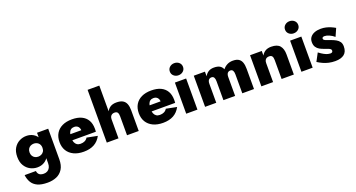

<svg xmlns="http://www.w3.org/2000/svg" viewBox="-54 -1603 4950 2667"><g transform="rotate(-20 2420.5 -269.0)"><path d="M41 34Q48 95 76 142.5Q104 190 160 216Q216 242 308 242Q382 242 440.5 217Q499 192 534 136.5Q569 81 569 -10V-460H404V-10Q404 28 390.5 54Q377 80 353.5 93.5Q330 107 299 107Q275 107 255 100Q235 93 223 77Q211 61 207 34ZM31 -238Q31 -160 62.5 -108.5Q94 -57 143.5 -31.5Q193 -6 247 -6Q305 -6 350 -33Q395 -60 421.5 -112Q448 -164 448 -238Q448 -313 421.5 -364.5Q395 -416 350 -443Q305 -470 247 -470Q193 -470 143.5 -444.5Q94 -419 62.5 -368Q31 -317 31 -238ZM213 -238Q213 -269 226 -290.5Q239 -312 261 -323Q283 -334 309 -334Q326 -334 343 -328.5Q360 -323 374 -311Q388 -299 396 -281Q404 -263 404 -238Q404 -205 390 -184Q376 -163 354 -152.5Q332 -142 309 -142Q283 -142 261 -153Q239 -164 226 -186Q213 -208 213 -238Z M927 10Q1019 10 1082.5 -25Q1146 -60 1183 -131L1027 -162Q1012 -136 985.5 -122.5Q959 -109 921 -109Q890 -109 869 -123.5Q848 -138 837 -165Q826 -192 827 -231Q827 -275 837 -303.5Q847 -332 867 -346Q887 -360 917 -360Q941 -360 958.5 -349.5Q976 -339 985.5 -319.5Q995 -300 995 -272Q995 -265 991 -255Q987 -245 982 -237L1019 -283H748V-194H1177Q1178 -203 1178.5 -214.5Q1179 -226 1179 -238Q1179 -313 1149 -364.5Q1119 -416 1062 -443Q1005 -470 921 -470Q837 -470 777 -441Q717 -412 685 -358.5Q653 -305 653 -230Q653 -156 686 -102.5Q719 -49 780.5 -19.5Q842 10 927 10Z M1441 -780H1268V0H1441ZM1567 -280V0H1740V-306Q1740 -362 1725 -400.5Q1710 -439 1676 -459Q1642 -479 1582 -479Q1522 -479 1485.5 -452Q1449 -425 1432 -380Q1415 -335 1415 -280H1441Q1441 -305 1449.5 -321.5Q1458 -338 1473.5 -346.5Q1489 -355 1509 -355Q1543 -355 1555 -335.5Q1567 -316 1567 -280Z M2099 10Q2191 10 2254.5 -25Q2318 -60 2355 -131L2199 -162Q2184 -136 2157.5 -122.5Q2131 -109 2093 -109Q2062 -109 2041 -123.5Q2020 -138 2009 -165Q1998 -192 1999 -231Q1999 -275 2009 -303.5Q2019 -332 2039 -346Q2059 -360 2089 -360Q2113 -360 2130.5 -349.5Q2148 -339 2157.5 -319.5Q2167 -300 2167 -272Q2167 -265 2163 -255Q2159 -245 2154 -237L2191 -283H1920V-194H2349Q2350 -203 2350.5 -214.5Q2351 -226 2351 -238Q2351 -313 2321 -364.5Q2291 -416 2234 -443Q2177 -470 2093 -470Q2009 -470 1949 -441Q1889 -412 1857 -358.5Q1825 -305 1825 -230Q1825 -156 1858 -102.5Q1891 -49 1952.5 -19.5Q2014 10 2099 10Z M2428 -627Q2428 -588 2456.5 -563Q2485 -538 2525 -538Q2566 -538 2594.5 -563Q2623 -588 2623 -627Q2623 -667 2594.5 -692Q2566 -717 2525 -717Q2485 -717 2456.5 -692Q2428 -667 2428 -627ZM2442 -460V0H2608V-460Z M3444 -298Q3444 -353 3431 -391.5Q3418 -430 3387 -450.5Q3356 -471 3300 -471Q3253 -471 3215.5 -451.5Q3178 -432 3152 -398Q3138 -434 3107 -452.5Q3076 -471 3021 -471Q2972 -471 2938.5 -449.5Q2905 -428 2886 -391V-460H2721V0H2886V-280Q2886 -306 2893 -322.5Q2900 -339 2913 -347Q2926 -355 2942 -355Q2969 -355 2980.5 -335.5Q2992 -316 2992 -280V0H3165V-280Q3165 -306 3172 -322.5Q3179 -339 3192 -347Q3205 -355 3221 -355Q3248 -355 3259.5 -335.5Q3271 -316 3271 -280V0H3444Z M3852 -280V0H4033V-298Q4033 -380 3995 -425.5Q3957 -471 3867 -471Q3814 -471 3779.5 -449.5Q3745 -428 3726 -392V-460H3553V0H3726V-280Q3726 -305 3734.5 -322Q3743 -339 3758.5 -347Q3774 -355 3794 -355Q3828 -355 3840 -335.5Q3852 -316 3852 -280Z M4131 -627Q4131 -588 4159.5 -563Q4188 -538 4228 -538Q4269 -538 4297.5 -563Q4326 -588 4326 -627Q4326 -667 4297.5 -692Q4269 -717 4228 -717Q4188 -717 4159.5 -692Q4131 -667 4131 -627ZM4145 -460V0H4311V-460Z M4450 -175 4387 -57Q4423 -34 4462 -16Q4501 2 4545.5 12Q4590 22 4640 22Q4726 22 4772.5 -15Q4819 -52 4819 -130Q4819 -173 4800.5 -199Q4782 -225 4752.5 -241.5Q4723 -258 4688 -271Q4651 -285 4627 -293Q4603 -301 4591 -309.5Q4579 -318 4579 -332Q4579 -342 4587.5 -349Q4596 -356 4615 -356Q4645 -356 4684.5 -338.5Q4724 -321 4756 -293L4807 -408Q4776 -426 4744 -439.5Q4712 -453 4676.5 -461.5Q4641 -470 4600 -470Q4547 -470 4507 -454.5Q4467 -439 4444 -409.5Q4421 -380 4421 -337Q4421 -292 4439.5 -263.5Q4458 -235 4488 -218.5Q4518 -202 4551 -191Q4591 -178 4611.5 -169Q4632 -160 4639.5 -151.5Q4647 -143 4647 -131Q4647 -117 4638 -109Q4629 -101 4610 -101Q4598 -101 4576 -106Q4554 -111 4523 -127Q4492 -143 4450 -175Z"/></g></svg>

Font: Jost ExtraBold
Style: Regular
Weight: 800
Version: Version 3.710